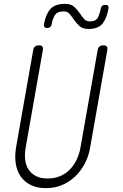

<svg xmlns="http://www.w3.org/2000/svg" viewBox="-20 -965 640 995"><path d="M152 -705Q154 -718 161.5 -724Q169 -730 182 -730Q195 -730 199.5 -724Q204 -718 202 -705L113 -200Q107 -166 110.5 -137Q114 -108 128 -86.5Q142 -65 166.5 -52.5Q191 -40 227 -40Q263 -40 292 -52.5Q321 -65 342 -86.5Q363 -108 377 -137Q391 -166 397 -200L486 -705Q488 -718 495.5 -724Q503 -730 516 -730Q529 -730 533.5 -724Q538 -718 536 -705L447 -200Q440 -157 420 -118.5Q400 -80 370.5 -51.5Q341 -23 302.5 -6.5Q264 10 218 10Q172 10 139 -6.5Q106 -23 86.5 -51.5Q67 -80 61.5 -118.5Q56 -157 63 -200ZM248 -840Q246 -830 240.5 -825Q235 -820 225 -820Q215 -820 210.5 -825Q206 -830 208 -840Q217 -891 241 -918Q265 -945 317 -945Q347 -945 363 -931Q379 -917 391 -899.5Q403 -882 414.5 -868Q426 -854 446 -854Q477 -854 487.5 -875Q498 -896 502 -920Q504 -930 510 -935Q516 -940 526 -940Q536 -940 540 -935Q544 -930 542 -920Q534 -872 512 -843.5Q490 -815 439 -815Q409 -815 393 -829Q377 -843 365 -860.5Q353 -878 341.5 -892Q330 -906 310 -906Q276 -906 264 -885.5Q252 -865 248 -840Z"/></svg>

Font: Maple Mono NL Thin
Style: Italic
Weight: 250
Italic angle: -10°
Monospace: yes
Designer: subframe7536
Version: Version 7.000